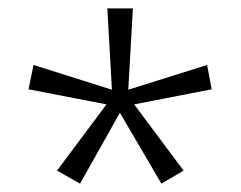

<svg xmlns="http://www.w3.org/2000/svg" viewBox="-20 -819 574 458"><path d="M297 -799H236L247 -605L60 -664L48 -606L234 -570L116 -412L171 -381L266 -550L365 -381L418 -412L300 -570L485 -606L474 -664L286 -605Z"/></svg>

Font: Noto Sans Sinhala UI Light
Style: Regular
Weight: 300
Designer: Jelle Bosma - Monotype Design Team
Foundry: Monotype Imaging Inc.
Version: Version 2.006